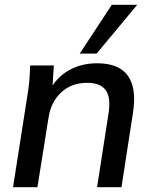

<svg xmlns="http://www.w3.org/2000/svg" viewBox="-20 -775 633 795"><path d="M34 0 94 -383Q99 -412 101.5 -442.5Q104 -473 105 -504H203L196 -398L183 -397Q213 -454 264.5 -483.5Q316 -513 382 -513Q474 -513 510.5 -460Q547 -407 530 -304L483 0H382L429 -303Q440 -372 417.5 -402Q395 -432 341 -432Q276 -432 233.5 -392.5Q191 -353 181 -288L135 0ZM310 -553 443 -755H548L380 -553Z"/></svg>

Font: Mulish ExtraLight SemiBold
Style: Italic
Weight: 600
Italic angle: -9°
Version: Version 3.603